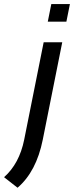

<svg xmlns="http://www.w3.org/2000/svg" viewBox="-96 -718 373 933"><path d="M206.5 -512.7 111.8 -39.1Q80.6 116.2 -10.7 194.3L-76.2 143.1Q-2 77.1 21.5 -39.1L116.2 -512.7ZM243.7 -698.2 226.6 -612.8H136.2L153.3 -698.2Z"/></svg>

Font: Sansation
Style: Italic
Weight: 400
Designer: Bernd Montag
Version: Version 1.301